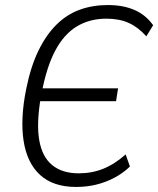

<svg xmlns="http://www.w3.org/2000/svg" viewBox="-20 -733 627 761"><path d="M282 8Q191 8 139 -39.5Q87 -87 73.5 -175Q60 -263 84 -381Q102 -470 132.5 -532.5Q163 -595 204 -635.5Q245 -676 296 -694.5Q347 -713 408 -713Q468 -713 513 -693.5Q558 -674 587 -633L560 -589Q528 -625 490.5 -642Q453 -659 402 -659Q335 -659 284 -628Q233 -597 198.5 -531.5Q164 -466 145 -363L127 -383H448L440 -332H116L142 -349Q124 -244 135.5 -177.5Q147 -111 187 -78.5Q227 -46 292 -46Q344 -46 389 -64Q434 -82 478 -121L495 -73Q467 -46 432.5 -28Q398 -10 360.5 -1Q323 8 282 8Z"/></svg>

Font: Nunito Sans 10pt Condensed Light
Style: Italic
Weight: 300
Width: 3
Italic angle: -9°
Designer: Vernon Adams
Foundry: Vernon Adams
Version: Version 3.101;gftools[0.9.27]